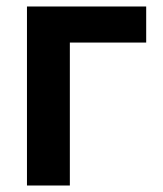

<svg xmlns="http://www.w3.org/2000/svg" viewBox="-20 -568 503 591"><path d="M195 -437V3H63V-548H430V-437Z"/></svg>

Font: Sinter Bold
Style: Regular
Weight: 700
Foundry: Adobe & rsms
Version: Version 1.000